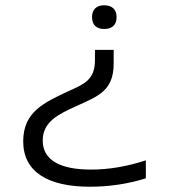

<svg xmlns="http://www.w3.org/2000/svg" viewBox="-20 -529 640 728"><path d="M422 -463V-465C422 -492 406 -509 375 -509C345 -509 329 -492 329 -465V-463C329 -436 345 -419 375 -419C406 -419 422 -436 422 -463ZM68 7C68 121 159 179 321 179C394 179 468 168 533 147V79C459 103 391 114 325 114C208 114 142 78 142 4C142 -68 202 -96 270 -127C352 -164 411 -185 411 -288V-340H340V-300C340 -226 298 -210 241 -184C147 -140 68 -105 68 7Z"/></svg>

Font: LT Wave Mono Light
Style: Regular
Weight: 300
Designer: Daniel Lyons
Version: Version 2.5 (Glyphs App)